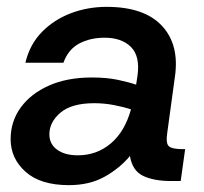

<svg xmlns="http://www.w3.org/2000/svg" viewBox="-20 -528 595 560"><path d="M181 12Q98 12 54.5 -27Q11 -66 11 -122Q11 -174 40.5 -214.5Q70 -255 123 -278.5Q176 -302 248 -302Q292 -302 324.5 -295Q357 -288 377 -281L381 -307Q389 -364 362 -391Q335 -418 285 -418Q243 -418 211 -401Q179 -384 165 -345H54Q67 -399 102.5 -435Q138 -471 187 -489.5Q236 -508 291 -508Q401 -508 452.5 -452.5Q504 -397 490 -303L468 -142Q463 -110 472.5 -101.5Q482 -93 513 -93H520L507 0H479Q429 0 397.5 -15Q366 -30 359 -73Q329 -37 285 -12.5Q241 12 181 12ZM124 -136Q124 -108 146.5 -91.5Q169 -75 207 -75Q262 -75 303 -109.5Q344 -144 362 -209Q341 -216 312.5 -221.5Q284 -227 255 -227Q189 -227 156.5 -199.5Q124 -172 124 -136Z"/></svg>

Font: Host Grotesk Medium
Style: Italic
Weight: 500
Italic angle: -8°
Designer: Doğukan Karapınar based on Poppins by Indian Type Foundry, Jonny Pinhorn
Foundry: Element Type
Version: Version 1.001; ttfautohint (v1.8.4.7-5d5b)